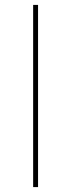

<svg xmlns="http://www.w3.org/2000/svg" viewBox="-20 -762 290 782"><path d="M135 0V-742H115V0Z"/></svg>

Font: Montserrat-Alt1 Thin
Style: Regular
Weight: 100
Designer: Differentunic
Foundry: Differentunic
Version: Version 7.222